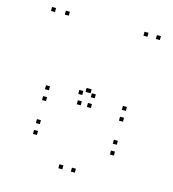

<svg xmlns="http://www.w3.org/2000/svg" viewBox="-111 -832 842 934"><g transform="rotate(15 310.0 -365.0)"><path d="M513.5 -174V-194H493.5V-174ZM126 -174V-194H106V-174ZM126 -119.5V-139.5H106V-119.5ZM513.5 -119.5V-139.5H493.5V-119.5ZM513.5 -344.5V-364.5H493.5V-344.5ZM126 -344.5V-364.5H106V-344.5ZM126 -290V-310H106V-290ZM513.5 -290V-310H493.5V-290ZM351.5 -364.5V-384.5H331.5V-364.5ZM288.5 -364.5V-384.5H268.5V-364.5ZM288.5 10V-10H268.5V10ZM351.5 10V-10H331.5V10ZM294.5 -314V-334H274.5V-314ZM345.5 -314V-334H325.5V-314ZM584 -720V-740H564V-720ZM521.5 -720V-740H501.5V-720ZM325.5 -383V-403H305.5V-383ZM320 -383V-403H300V-383ZM125.5 -720V-740H105.5V-720ZM56 -720V-740H36V-720Z"/></g></svg>

Font: Monaspace Argon Dots Var
Style: Regular
Weight: 400
Designer: Riley Cran and the Lettermatic Team
Version: Version 1.100 (Monaspace Argon Dots)